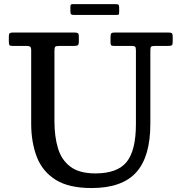

<svg xmlns="http://www.w3.org/2000/svg" viewBox="-20 -910 894 945"><path d="M627 -684H541Q530.5 -684 527.2 -687.5Q524 -691 524 -702V-728Q524 -742 528 -746Q532 -750 545 -750H808Q821 -750 825.5 -746.8Q830 -743.5 830 -729.5V-703.5Q830 -690 825.5 -687Q821 -684 808 -684H743.5Q728.5 -684 724.2 -680.5Q720 -677 720 -663V-300Q720 -139 650.5 -61.8Q581 15.5 430.5 15.5Q318 15.5 253.2 -25.5Q188.5 -66.5 161 -138.2Q133.5 -210 133.5 -301.5V-662.5Q133.5 -677.5 127.5 -680.8Q121.5 -684 108 -684H42Q29 -684 26.2 -688.2Q23.5 -692.5 23.5 -706V-730.5Q23.5 -743.5 28.2 -746.8Q33 -750 45 -750H345Q357.5 -750 362.8 -747Q368 -744 368 -730.5V-706.5Q368 -691.5 363.2 -687.8Q358.5 -684 344 -684H273.5Q256.5 -684 252.2 -680.2Q248 -676.5 248 -660V-313Q248 -237.5 265.5 -179.8Q283 -122 327 -89.2Q371 -56.5 449.5 -56.5Q557.5 -56.5 603.2 -112.8Q649 -169 649 -300V-661Q649 -676 645.2 -680Q641.5 -684 627 -684ZM326.5 -852.5V-876Q326.5 -883 328.2 -886.2Q330 -889.5 336.5 -889.5H549.5Q559 -889.5 562.8 -886.8Q566.5 -884 566.5 -874V-851.5Q566.5 -843.5 565 -840Q563.5 -836.5 555.5 -836.5H344Q334.5 -836.5 330.5 -839.2Q326.5 -842 326.5 -852.5Z"/></svg>

Font: Besley* Medium
Style: Regular
Weight: 500
Designer: Owen Earl
Foundry: indestructible type*
Version: Version 3.000; ttfautohint (v1.8.3)